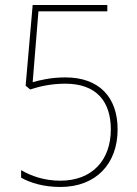

<svg xmlns="http://www.w3.org/2000/svg" viewBox="-20 -734 545 764"><path d="M240 -426C182 -426 139 -415 110 -407L133 -689H407V-714H110L82 -393L100 -378C140 -391 185 -401 240 -401C363 -401 421 -331 421 -219C421 -97 347 -15 220 -15C156 -15 103 -34 64 -57V-27C101 -6 155 10 220 10C362 10 448 -82 448 -219C448 -347 375 -426 240 -426Z"/></svg>

Font: Noto Sans Armenian SemiCondensed Thin
Style: Regular
Weight: 100
Width: 4
Designer: Monotype Design Team
Foundry: Monotype Imaging Inc.
Version: Version 2.008